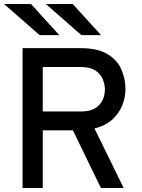

<svg xmlns="http://www.w3.org/2000/svg" viewBox="-20 -941 713 961"><path d="M93 0V-700H383Q468.5 -700 517.5 -670.5Q566.5 -641 587.2 -594Q608 -547 608 -495Q608 -454.5 592 -414Q576 -373.5 541.8 -342.5Q507.5 -311.5 453 -298L599 0H485L345 -288.5H194V0ZM194 -383H385Q430 -383 456.2 -399.2Q482.5 -415.5 493.8 -440.8Q505 -466 505 -493.5Q505 -518.5 494.5 -544.2Q484 -570 458 -587.8Q432 -605.5 385 -605.5H194ZM178.5 -765 0.5 -921H135L277 -765ZM387.5 -765 209.5 -921H344L486 -765Z"/></svg>

Font: Overpass Medium
Style: Regular
Weight: 500
Designer: Delve Withrington, Dave Bailey, Thomas Jockin
Foundry: Delve Fonts LLC
Version: Version 4.000